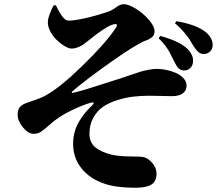

<svg xmlns="http://www.w3.org/2000/svg" viewBox="-20 -824 1040 914"><path d="M235.8 -798.8H246.1Q280.3 -727.1 303.2 -726.1Q325.2 -724.6 377.4 -735.6Q429.7 -746.6 494.1 -768.1Q512.7 -774.4 533 -789.3Q553.2 -804.2 567.9 -804.2Q592.3 -804.2 627.7 -782Q663.1 -759.8 689.5 -728.8Q715.8 -697.8 715.8 -674.8Q715.8 -665 711.9 -657.2Q708 -649.4 700.4 -644.3Q692.9 -639.2 687.5 -636.5Q682.1 -633.8 673.8 -630.9Q629.4 -614.3 511.5 -531.2Q393.6 -448.2 324.2 -389.2Q320.8 -385.7 321.8 -383.3Q322.8 -380.9 327.1 -381.8Q363.8 -389.2 551.8 -450.2Q568.4 -455.6 600.3 -466.6Q632.3 -477.5 647.9 -482.4Q663.6 -487.3 686.3 -491.7Q709 -496.1 728 -496.1Q748 -496.1 771.5 -491.2Q794.9 -486.3 816.9 -477.1Q838.9 -467.8 853.5 -451.7Q868.2 -435.5 868.2 -416Q868.2 -393.1 850.3 -379.6Q832.5 -366.2 797.9 -366.2Q785.6 -366.2 748.3 -367.2Q710.9 -368.2 690.9 -368.2Q650.9 -368.2 614.7 -364Q578.6 -359.9 539.1 -347.7Q499.5 -335.4 471.2 -316.2Q442.9 -296.9 424.3 -263.7Q405.8 -230.5 405.8 -187Q405.8 -146 433.8 -122.6Q461.9 -99.1 515.1 -86.9Q546.9 -80.1 597.9 -79.3Q648.9 -78.6 659.2 -77.1Q683.6 -73.2 704.3 -49.1Q725.1 -24.9 725.1 2Q725.1 40 700.2 54.9Q675.3 69.8 624 69.8Q534.2 69.8 478 50.8Q408.2 27.3 368.2 -22.2Q328.1 -71.8 328.1 -139.2Q328.1 -169.9 335.9 -197.8Q343.8 -225.6 358.2 -248.5Q372.6 -271.5 386 -287.6Q399.4 -303.7 418 -321.8Q427.2 -331.1 425.8 -334.7Q424.3 -338.4 412.1 -335Q376 -324.7 332.3 -304.2Q288.6 -283.7 259.8 -264.2Q236.8 -249 213.1 -227.5Q189.5 -206.1 174.6 -196.5Q159.7 -187 141.1 -187Q114.3 -187 89.1 -217.8Q64 -248.5 64 -276.9Q64 -298.3 72.3 -311Q80.6 -323.7 101.1 -332Q107.4 -334.5 128.2 -341.6Q148.9 -348.6 166.3 -355.2Q183.6 -361.8 194.8 -368.2Q263.2 -404.8 370.8 -509.3Q478.5 -613.8 527.8 -686Q540 -702.6 535.4 -707.5Q530.8 -712.4 511.2 -705.1Q473.6 -690.4 400.9 -630.9Q386.2 -618.7 377 -612.3Q367.7 -606 352.1 -599.4Q336.4 -592.8 320.8 -592.8Q307.6 -592.8 287.8 -604.5Q268.1 -616.2 249.8 -633.8Q231.4 -651.4 219 -675.5Q206.5 -699.7 208 -721.2Q208.5 -736.3 217.3 -759.5Q226.1 -782.7 235.8 -798.8ZM813 -712.9 819.8 -723.1Q917 -706.5 960.9 -669.9Q994.6 -640.6 992.2 -605Q990.7 -587.9 977.5 -576.9Q964.4 -565.9 946.8 -566.9Q932.6 -568.4 922.9 -577.4Q913.1 -586.4 899.9 -606.9Q887.7 -627.4 881.6 -637.2Q875.5 -647 856 -670.4Q836.4 -693.8 813 -712.9ZM734.9 -642.1 743.2 -652.8Q832.5 -628.9 873 -590.8Q901.9 -560.5 898.9 -529.8Q897.9 -511.7 885.3 -499.5Q872.6 -487.3 854 -488.8Q840.3 -489.3 830.6 -498.5Q820.8 -507.8 812 -525.9Q808.6 -532.2 799.6 -550.8Q790.5 -569.3 784.9 -579.6Q779.3 -589.8 765.9 -607.7Q752.4 -625.5 734.9 -642.1Z"/></svg>

Font: Noto Serif JP Black
Style: Regular
Weight: 900
Designer: Ryoko NISHIZUKA  (kana & ideographs); Frank Grießhammer (Latin, Greek & Cyrillic); Wenlong ZHANG  (bopomofo); Sandoll Co
Foundry: Adobe Systems Incorporated
Version: Version 1.001;PS 1.001;hotconv 16.6.54;makeotf.lib2.5.65590